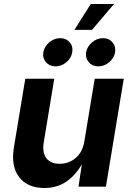

<svg xmlns="http://www.w3.org/2000/svg" viewBox="-20 -944 663 971"><path d="M204.6 6.8Q119.6 6.8 77.1 -47.9Q34.7 -102.5 50.3 -198.7L107.9 -545.9H254.4L201.2 -224.1Q192.9 -173.3 214.1 -144.5Q235.4 -115.7 282.2 -115.7Q328.1 -115.7 363 -145.3Q397.9 -174.8 406.7 -230L459 -545.9H606L515.6 0H377L394 -113.3Q360.8 -55.7 313.7 -24.4Q266.6 6.8 204.6 6.8ZM477.1 -608.4Q446.8 -608.4 429 -629.4Q411.1 -650.4 415.5 -679.7Q420.9 -709 445.6 -730Q470.2 -751 501 -751Q530.8 -751 548.8 -730Q566.9 -709 562 -679.7Q557.1 -650.4 532.2 -629.4Q507.3 -608.4 477.1 -608.4ZM260.7 -608.4Q230.5 -608.4 212.4 -629.4Q194.3 -650.4 199.2 -679.7Q204.6 -709 229.2 -730Q253.9 -751 284.2 -751Q314.5 -751 332.5 -730Q350.6 -709 345.2 -679.7Q340.8 -650.4 315.7 -629.4Q290.5 -608.4 260.7 -608.4ZM356.4 -793 439 -923.8H556.6L445.3 -793Z"/></svg>

Font: Inter
Style: Bold Italic
Weight: 700
Italic angle: -9.39999°
Designer: Rasmus Andersson
Foundry: rsms
Version: Version 4.001;git-9221beed3